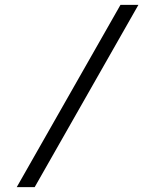

<svg xmlns="http://www.w3.org/2000/svg" viewBox="-20 -730 640 792"><path d="M477 -710H551L123 42H49Z"/></svg>

Font: Office Code Pro
Style: Regular
Weight: 400
Designer: Nathan Rutzky & Paul D. Hunt
Foundry: Adobe Systems Incorporated
Version: Version 1.004